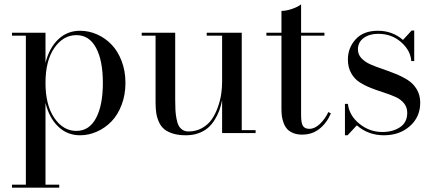

<svg xmlns="http://www.w3.org/2000/svg" viewBox="-20 -610 1994 880"><path d="M35 236.5H98.5V-446.5H35V-460H188.5V-321.5Q205.5 -390 246.8 -429.5Q288 -469 347 -469Q387 -469 424.5 -452.5Q462 -436 491 -406Q520 -376 537.5 -330.2Q555 -284.5 555 -230Q555 -175.5 537.5 -129.5Q520 -83.5 491 -53.5Q462 -23.5 424.5 -6.8Q387 10 347 10Q288 10 246.8 -29.8Q205.5 -69.5 188.5 -138.5V236.5H251.5V250H35ZM330 -10Q389 -10 420.2 -68.8Q451.5 -127.5 451.5 -230Q451.5 -332.5 420.2 -390.8Q389 -449 330 -449Q270 -449 229.2 -390.5Q188.5 -332 188.5 -230Q188.5 -128 229.2 -69Q270 -10 330 -10Z M1088 -13.5H1151.5V0H998V-151Q993 -125.5 985 -103.5Q977 -81.5 963.5 -60Q950 -38.5 932.5 -23.5Q915 -8.5 889.2 0.8Q863.5 10 832.5 10Q798.5 10 773.5 2.5Q748.5 -5 733 -17.8Q717.5 -30.5 708.5 -50.5Q699.5 -70.5 696.2 -91.8Q693 -113 693 -141V-446.5H629.5V-460H783V-154.5Q783 -126 784 -106.5Q785 -87 788.8 -66.8Q792.5 -46.5 798.8 -34.5Q805 -22.5 816.5 -15Q828 -7.5 844 -7.5Q878.5 -7.5 906 -23Q933.5 -38.5 950.2 -62.5Q967 -86.5 978.2 -118Q989.5 -149.5 993.8 -178.5Q998 -207.5 998 -236V-446.5H927.5V-460H1088Z M1496.5 -90Q1476.5 -44.5 1443.2 -18.8Q1410 7 1365 7Q1341.5 7 1323.8 -0.2Q1306 -7.5 1296 -18.8Q1286 -30 1280 -46.2Q1274 -62.5 1272 -77.5Q1270 -92.5 1270 -111V-446.5H1201V-460H1270V-560Q1291.5 -560 1318 -569Q1344.5 -578 1360 -590V-460H1467V-446.5H1360V-82.5Q1360 -46 1368.5 -32.8Q1377 -19.5 1398.5 -19.5Q1422.5 -19.5 1446.2 -42Q1470 -64.5 1485 -96.5Z M1573 10H1561V-134H1574.5Q1580.5 -81 1627 -43Q1673.5 -5 1732.5 -5Q1780.5 -5 1813.5 -27Q1846.5 -49 1846.5 -93Q1846.5 -118.5 1831.5 -136.8Q1816.5 -155 1792.5 -165.8Q1768.5 -176.5 1739.5 -185.8Q1710.5 -195 1681.5 -206.2Q1652.5 -217.5 1628.5 -232.8Q1604.5 -248 1589.5 -274.8Q1574.5 -301.5 1574.5 -337.5Q1574.5 -390.5 1610 -429.8Q1645.5 -469 1712 -469Q1778.5 -469 1827 -427L1866.5 -470H1878.5V-330H1865Q1862 -378 1818.8 -416.5Q1775.5 -455 1713 -455Q1673 -455 1646.8 -435.8Q1620.5 -416.5 1620.5 -383.5Q1620.5 -360.5 1636.2 -343.5Q1652 -326.5 1677.2 -315.2Q1702.5 -304 1733 -293.8Q1763.5 -283.5 1793.8 -271.2Q1824 -259 1849.2 -243Q1874.5 -227 1890.2 -200.5Q1906 -174 1906 -139.5Q1906 -73.5 1858.5 -31.8Q1811 10 1739.5 10Q1667.5 10 1615.5 -35.5Z"/></svg>

Font: Bodoni* 16pt
Style: Regular
Weight: 400
Version: Version 2.3